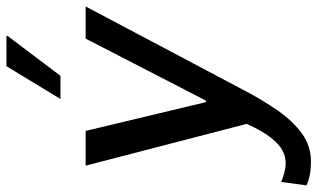

<svg xmlns="http://www.w3.org/2000/svg" viewBox="-224 -582 982 594"><g transform="rotate(-90 267.0 -285.0)"><path d="M63.8 186Q41.8 186 23.4 182.5Q5 179 -9.5 172L1.2 93.8Q11.2 98.5 28 103.1Q44.8 107.8 60 107.8Q79.2 107.8 98.2 98Q117.2 88.2 138.1 61.9Q159 35.5 180.8 -12.5L51.5 -511H159L248 -139H252.8L444.5 -511H544L284.8 -21.2Q255 35.8 222.5 82.6Q190 129.5 151.4 157.8Q112.8 186 63.8 186ZM257.8 -589 359.2 -756H452.8L453.2 -753L329.5 -589Z"/></g></svg>

Font: Chivo Medium
Style: Italic
Weight: 500
Italic angle: -8.05°
Designer: Hector Gatti
Foundry: Omnibus-Type
Version: Version 2.002